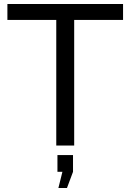

<svg xmlns="http://www.w3.org/2000/svg" viewBox="-20 -730 654 963"><path d="M597.2 -629.9H352.1V0H262.2V-629.9H17.1V-710H597.2ZM272.9 212.9 293 131.8H268.1V47.9H346.2V131.8L315.9 212.9Z"/></svg>

Font: Rawline Medium
Style: Regular
Weight: 500
Designer: Matt McInerney, Pablo Impallari, Rodrigo Fuenzalida
Foundry: Matt McInerney, Pablo Impallari, Rodrigo Fuenzalida
Version: Version 4.020;PS 004.020;hotconv 1.0.88;makeotf.lib2.5.64775